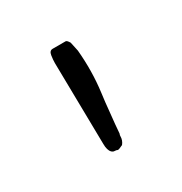

<svg xmlns="http://www.w3.org/2000/svg" viewBox="-59 -140 244 257"><g transform="rotate(-30 63.0 -11.5)"><path d="M77 -9Q75 6 74 17.5Q73 29 72 37L71 49Q71 51 70.5 52Q70 53 70 55Q70 61 66 66Q60 69 58 69Q56 68 53.5 68Q51 68 49 66Q45 62 45 52L43 -74Q43 -79 44 -85.5Q45 -92 50 -92H70Q72 -92 75 -87L78 -73Q81 -40 77 -9Z"/></g></svg>

Font: Chathura
Style: Bold
Weight: 700
Designer: Appaji Ambarisha Darbha
Foundry: Aditya Fonts
Version: Version 1.001 2016